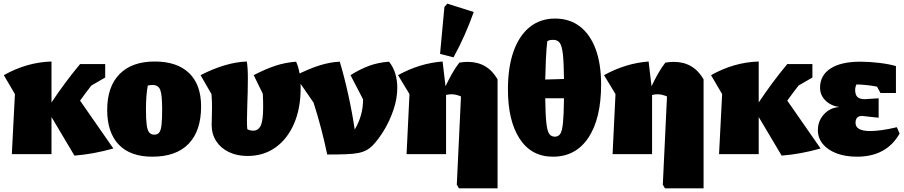

<svg xmlns="http://www.w3.org/2000/svg" viewBox="-20 -847 4968 1055"><path d="M45 0 62 -330 1 -434Q63 -469 128.5 -488Q194 -507 263 -509V-284Q336 -394 420 -495H558V-421L482 -377Q449 -335 420 -294L603 -31Q545 -15 493 -5.5Q441 4 389 8L263 -204V0Z M817 14Q696 14 632.5 -52.5Q569 -119 569 -243Q569 -371 637 -440Q705 -509 830 -509Q953 -509 1019 -445.5Q1085 -382 1085 -262Q1085 -128 1016.5 -57Q948 14 817 14ZM828 -107Q845 -107 854.5 -118.5Q864 -130 867.5 -160.5Q871 -191 871 -246Q871 -323 861 -351.5Q851 -380 819 -380Q808 -380 792 -377Q782 -323 782 -246Q782 -191 786 -161Q790 -131 800 -119Q810 -107 828 -107Z M1340 10Q1282 10 1237.5 -11.5Q1193 -33 1168 -71.5Q1143 -110 1143 -161Q1143 -173 1144 -203Q1145 -233 1145 -263Q1145 -293 1142 -330L1082 -434Q1150 -469 1214 -488Q1278 -507 1336 -509Q1339 -494 1340.5 -469.5Q1342 -445 1342 -415Q1342 -382 1341 -340.5Q1340 -299 1338.5 -259Q1337 -219 1337 -187Q1337 -150 1339 -137Q1354 -129 1371 -129Q1400 -129 1413 -157.5Q1426 -186 1426 -261Q1426 -278 1425.5 -295Q1425 -312 1424 -332L1374 -434Q1439 -468 1494 -486Q1549 -504 1607 -508Q1632 -455 1632 -363Q1632 -251 1595.5 -167Q1559 -83 1493.5 -36.5Q1428 10 1340 10Z M1778 2Q1763 -70 1744.5 -140.5Q1726 -211 1703 -283L1601 -431Q1679 -470 1737 -488Q1795 -506 1847 -508Q1872 -425 1894 -325Q1916 -225 1929 -135Q1953 -176 1964 -216.5Q1975 -257 1975 -299V-301L1906 -434Q1958 -467 2008.5 -485.5Q2059 -504 2118 -508Q2142 -477 2152.5 -440.5Q2163 -404 2163 -366Q2163 -305 2142 -243.5Q2121 -182 2090 -131Q2059 -80 2028 -48Q2011 -31 1992 -21Q1973 -11 1946.5 -6Q1920 -1 1879.5 0.5Q1839 2 1778 2Z M2214 0 2230 -330 2167 -434Q2287 -500 2412 -509L2428 -373Q2443 -405 2462.5 -440Q2482 -475 2504 -503Q2516 -505 2527.5 -506Q2539 -507 2550 -507Q2659 -507 2714 -411V188H2502L2490 168L2513 -317Q2486 -329 2460 -329Q2446 -329 2431 -325V0ZM2472 -532 2398 -551 2422 -809 2438 -827 2583 -781Q2560 -716 2532.5 -654Q2505 -592 2472 -532Z M3018 14Q2900 14 2835.5 -84.5Q2771 -183 2771 -356Q2771 -478 2802 -565Q2833 -652 2891 -698.5Q2949 -745 3030 -745Q3110 -745 3166.5 -701.5Q3223 -658 3253 -577Q3283 -496 3283 -383Q3283 -196 3213.5 -91Q3144 14 3018 14ZM2987 -620Q2982 -575 2979.5 -519Q2977 -463 2976 -410L3079 -413Q3078 -502 3073 -548.5Q3068 -595 3055.5 -611.5Q3043 -628 3021 -628Q3007 -628 2999.5 -626Q2992 -624 2987 -620ZM3029 -96Q3048 -96 3058.5 -111.5Q3069 -127 3073.5 -172.5Q3078 -218 3079 -307H2976Q2977 -218 2982 -172.5Q2987 -127 2998 -111.5Q3009 -96 3029 -96Z M3346 0 3362 -330 3299 -434Q3419 -500 3544 -509L3560 -373Q3575 -405 3594.5 -440Q3614 -475 3636 -503Q3648 -505 3659.5 -506Q3671 -507 3682 -507Q3791 -507 3846 -411V188H3634L3622 168L3645 -317Q3618 -329 3592 -329Q3578 -329 3563 -325V0Z M3931 0 3948 -330 3887 -434Q3949 -469 4014.5 -488Q4080 -507 4149 -509V-284Q4222 -394 4306 -495H4444V-421L4368 -377Q4335 -335 4306 -294L4489 -31Q4431 -15 4379 -5.5Q4327 4 4275 8L4149 -204V0Z M4689 14Q4625 14 4576.5 -4.5Q4528 -23 4501 -56Q4474 -89 4474 -132Q4474 -182 4507 -218.5Q4540 -255 4591 -259Q4544 -266 4515 -295.5Q4486 -325 4486 -365Q4486 -433 4543.5 -470.5Q4601 -508 4707 -508Q4757 -508 4811 -501.5Q4865 -495 4903 -484V-336H4818L4799 -371Q4741 -382 4686 -383Q4679 -368 4679 -353Q4679 -326 4691.5 -314Q4704 -302 4732 -302L4808 -307V-200L4717 -210Q4681 -210 4681 -172Q4681 -127 4761 -127Q4789 -127 4825.5 -132Q4862 -137 4908 -148L4923 -113Q4851 14 4689 14Z"/></svg>

Font: Piazzolla Black
Style: Regular
Weight: 900
Designer: Juan Pablo del Peral
Foundry: Huerta Tipografica
Version: Version 1.330